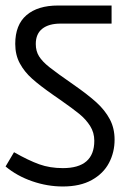

<svg xmlns="http://www.w3.org/2000/svg" viewBox="-22 -636 433 689"><path d="M378.4 -551.3H195.3Q153.3 -551.3 129.9 -533Q106.4 -514.6 106.4 -478Q106.4 -452.6 118.2 -433.8Q129.9 -415 155.8 -394.5Q181.6 -374 242.2 -332Q293.9 -295.9 324.5 -268.1Q355 -240.2 372.1 -208Q389.2 -175.8 389.2 -134.8Q389.2 -89.4 369.1 -51.3Q349.1 -13.2 307.4 10Q265.6 33.2 203.6 33.2Q147.9 33.2 93.5 14.4Q39.1 -4.4 -2 -38.6L28.3 -89.8Q80.6 -60.1 118.9 -46.4Q157.2 -32.7 203.6 -32.7Q316.4 -32.7 316.4 -130.9Q316.4 -160.2 301.5 -183.8Q286.6 -207.5 262.7 -227.1Q238.8 -246.6 193.4 -278.3L170.9 -293.9Q121.1 -328.6 93.3 -353.5Q65.4 -378.4 49.1 -408.7Q32.7 -439 32.7 -478.5Q32.7 -546.9 73 -581.5Q113.3 -616.2 186.5 -616.2H378.4Z"/></svg>

Font: Varta
Style: Regular
Weight: 400
Designer: Joana Correia, Viktoriya Grabowska, Eben Sorkin
Foundry: Sorkin Type
Version: Version 1.003; ttfautohint (v1.3) -l 8 -r 24 -G 200 -x 12 -H